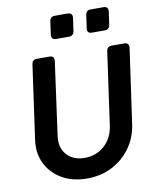

<svg xmlns="http://www.w3.org/2000/svg" viewBox="-104 -1058 926 1148"><g transform="rotate(-10 359.0 -484.0)"><path d="M332 12Q244 12 180 -25Q116 -62 84.5 -125.5Q53 -189 64 -269L127 -717Q131 -745 158 -745H235Q266 -745 262 -713L201 -270Q191 -200 229.5 -156Q268 -112 339 -112Q408 -112 458 -156Q508 -200 519 -276L581 -717Q585 -745 612 -745H688Q720 -745 716 -713L652 -262Q641 -182 596.5 -120Q552 -58 484 -23Q416 12 332 12ZM294 -842Q262 -842 266 -874L277 -952Q281 -980 309 -980H386Q418 -980 414 -948L403 -870Q398 -842 371 -842ZM511 -842Q479 -842 484 -874L495 -952Q499 -980 526 -980H604Q635 -980 631 -948L620 -870Q616 -842 589 -842Z"/></g></svg>

Font: Pitagon Sans Text Bold
Style: Italic
Weight: 700
Italic angle: -8°
Designer: Travis Tran
Foundry: Pitagon
Version: Version 1.001; ttfautohint (v1.8.4.7-5d5b);gftools[0.9.26]